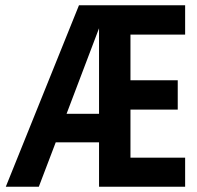

<svg xmlns="http://www.w3.org/2000/svg" viewBox="-20 -707 746 727"><path d="M232 -276H355V-600ZM681 -576H474V-403H653V-292H474V-110H681V0H355V-168H191L127 0H2L279 -687H681Z"/></svg>

Font: Khand ExtraBold
Style: Regular
Weight: 800
Designer: Sanchit Sawaria and Jyotish Sonowal (Devanagari), Satya Rajpurohit (Latin)
Foundry: Indian Type Foundry
Version: Version 2.000;PS 1.0;hotconv 1.0.79;makeotf.lib2.5.61930